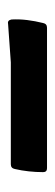

<svg xmlns="http://www.w3.org/2000/svg" viewBox="154 -864 139 488"><g transform="rotate(-90 224.0 -620.5)"><path d="M38 -653Q40 -663 50 -663H309L407 -670Q416 -672 418 -661Q419 -641 416.5 -621Q414 -601 409 -581Q407 -571 397 -571H40Q30 -571 30 -581Q30 -599 32 -617.5Q34 -636 38 -653Z"/></g></svg>

Font: Hahmlet Black
Style: Regular
Weight: 900
Version: Version 1.002